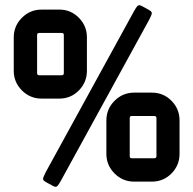

<svg xmlns="http://www.w3.org/2000/svg" viewBox="-20 -700 744 740"><path d="M497 -343H565Q610 -343 641 -311.5Q672 -280 672 -236V-107Q672 -63 641 -31.5Q610 0 565 0H497Q453 0 421.5 -31.5Q390 -63 390 -107V-236Q390 -280 421.5 -311.5Q453 -343 497 -343ZM488 -253Q480 -253 480 -245V-98Q480 -90 488 -90H574Q583 -90 583 -98V-245Q583 -253 574 -253ZM140 -663H209Q253 -663 284 -631.5Q315 -600 315 -556V-427Q315 -383 284 -351.5Q253 -320 209 -320H140Q96 -320 64.5 -351.5Q33 -383 33 -427V-556Q33 -600 64.5 -631.5Q96 -663 140 -663ZM131 -573Q123 -573 123 -565V-418Q123 -410 131 -410H218Q226 -410 226 -418V-565Q226 -573 218 -573ZM496 -656Q504 -670 508 -675Q512 -680 517 -680Q522 -680 541 -669Q556 -661 560.5 -657.5Q565 -654 565 -649Q565 -643 555 -624L215 -4Q207 10 203 15Q199 20 194 20Q189 20 170 9Q155 1 150.5 -2.5Q146 -6 146 -11Q146 -16 156 -36Z"/></svg>

Font: FifthLeg
Style: Bold
Weight: 700
Designer: Jakub Steiner
Version: Version 1.0